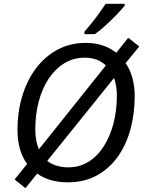

<svg xmlns="http://www.w3.org/2000/svg" viewBox="-20 -951 761 1012"><path d="M114 41 57 -5 123 -87Q97 -122 84.5 -168Q72 -214 72 -267Q72 -359 96.5 -442Q121 -525 168 -588.5Q215 -652 282 -688.5Q349 -725 433 -725Q526 -725 593 -673L656 -752L714 -706L642 -618Q665 -587 677.5 -541.5Q690 -496 690 -444Q690 -351 667.5 -269Q645 -187 600.5 -124.5Q556 -62 490 -26Q424 10 337 10Q241 10 176 -36ZM185 -164 538 -606Q517 -626 489.5 -636.5Q462 -647 427 -647Q367 -647 319 -617.5Q271 -588 236.5 -536Q202 -484 184 -415.5Q166 -347 166 -269Q166 -208 185 -164ZM340 -69Q400 -69 447.5 -99Q495 -129 528 -181.5Q561 -234 578.5 -302Q596 -370 596 -446Q596 -473 592 -497Q588 -521 581 -540L229 -103Q249 -87 277.5 -78Q306 -69 340 -69ZM425 -771V-784Q442 -803 463 -829Q484 -855 503 -882Q522 -909 537 -931H637V-921Q623 -903 595.5 -874.5Q568 -846 537 -817.5Q506 -789 480 -771Z"/></svg>

Font: BC Sans
Style: Italic
Weight: 400
Italic angle: -12°
Designer: Monotype Design Team
Designer: Province of B.C.
Foundry: Monotype Imaging Inc.
Version: Version 2.000;GOOG;noto-source:20170915:90ef993387c0